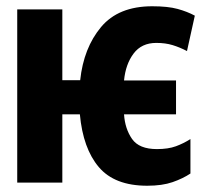

<svg xmlns="http://www.w3.org/2000/svg" viewBox="-20 -583 642 613"><path d="M588 -29V-139Q566 -125 541.5 -116Q517 -107 481 -107Q424 -107 401.5 -139.5Q379 -172 376 -218H542V-326H376Q381 -378 406.5 -412Q432 -446 479 -446Q508 -446 531 -439Q554 -432 577 -420L602 -533Q578 -546 547 -554.5Q516 -563 466 -563Q358 -563 302.5 -496.5Q247 -430 236 -327H179V-553H35V0H179V-218H235Q245 -109 295.5 -49.5Q346 10 450 10Q498 10 531 -1.5Q564 -13 588 -29Z"/></svg>

Font: Noto Sans Mono UI ExtraBold
Style: Regular
Weight: 800
Designer: Monotype Design team
Foundry: Monotype Imaging Inc.
Version: 1.000